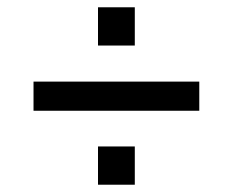

<svg xmlns="http://www.w3.org/2000/svg" viewBox="-20 -614 640 527"><path d="M72 -310V-390H527V-310ZM249 -107V-212H350V-107ZM249 -489V-594H350V-489Z"/></svg>

Font: SUSE Medium
Style: Regular
Weight: 500
Designer: Rene Bieder
Foundry: SUSE
Version: Version 1.000